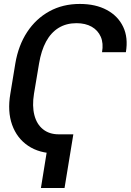

<svg xmlns="http://www.w3.org/2000/svg" viewBox="-20 -757 653 960"><path d="M273.4 -85.4 257.8 9.8Q176.8 9.8 120.6 -28.1Q64.5 -65.9 40.5 -133.1Q16.6 -200.2 31.7 -288.1L56.6 -439.5Q71.8 -529.8 115.7 -596.7Q159.7 -663.6 226.8 -700.4Q293.9 -737.3 378.9 -737.3Q458.5 -737.3 514.4 -707Q570.3 -676.8 595.9 -622.8Q621.6 -568.8 609.4 -496.1H490.2Q498 -540.5 483.9 -573Q469.7 -605.5 438.5 -623.3Q407.2 -641.1 362.3 -641.1Q311.5 -641.1 273.2 -617.7Q234.9 -594.2 210.4 -549.1Q186 -503.9 175.3 -439.5L149.9 -288.1Q140.1 -227.1 151.9 -181.4Q163.6 -135.7 195.1 -110.6Q226.6 -85.4 273.4 -85.4ZM346.7 -85.4 302.7 183.1H184.6L228 -85.4Z"/></svg>

Font: Inter Tight Medium
Style: Italic
Weight: 500
Italic angle: -9.39999°
Designer: Rasmus Andersson
Foundry: rsms
Version: Version 3.004